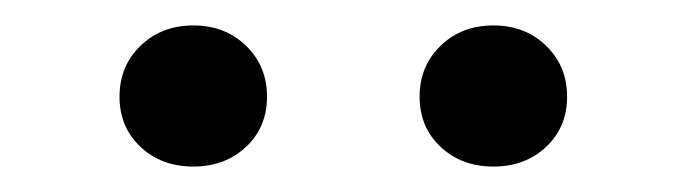

<svg xmlns="http://www.w3.org/2000/svg" viewBox="-20 -691 540 151"><path d="M74 -615Q74 -639 90.5 -655Q107 -671 132 -671Q157 -671 173.5 -655Q190 -639 190 -615Q190 -591 173.5 -575.5Q157 -560 132 -560Q107 -560 90.5 -575.5Q74 -591 74 -615ZM310 -615Q310 -639 326.5 -655Q343 -671 368 -671Q393 -671 409.5 -655Q426 -639 426 -615Q426 -591 409.5 -575.5Q393 -560 368 -560Q343 -560 326.5 -575.5Q310 -591 310 -615Z"/></svg>

Font: Fahkwang Medium
Style: Regular
Weight: 500
Version: Version 1.000; ttfautohint (v1.6)